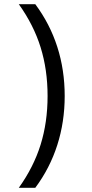

<svg xmlns="http://www.w3.org/2000/svg" viewBox="-20 -790 439 920"><path d="M149 110H70Q141 11 174.5 -96.5Q208 -204 208 -330Q208 -456 174.5 -563.5Q141 -671 70 -770H149Q219 -676 254.5 -565.5Q290 -455 290 -330Q290 -206 254.5 -95Q219 16 149 110Z"/></svg>

Font: M PLUS 2 Thin
Style: Regular
Weight: 400
Version: Version 1.001